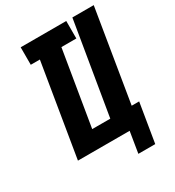

<svg xmlns="http://www.w3.org/2000/svg" viewBox="-206 -854 1012 1113"><g transform="rotate(-30 300.0 -297.0)"><path d="M502 141H389L412 0H66L168 -618H107V-735H412V-618H312L229 -117H350L453 -735H596L495 -120H545Z"/></g></svg>

Font: Iosevka Curly HvExObl
Style: Regular
Weight: 900
Width: 7
Italic angle: -9°
Monospace: yes
Designer: Belleve Invis
Foundry: Belleve Invis
Version: Version 11.1.0; ttfautohint (v1.8.3)